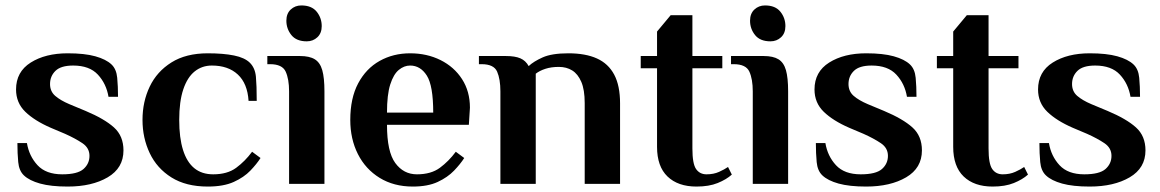

<svg xmlns="http://www.w3.org/2000/svg" viewBox="-20 -676 4266 706"><path d="M229 10Q167 10 127.5 -1Q88 -12 68 -31Q50 -48 47 -80Q44 -112 44 -150H79Q87 -102 118 -68.5Q149 -35 209 -35Q265 -35 287 -54.5Q309 -74 309 -103Q309 -132 283 -149.5Q257 -167 219 -184L167 -206Q107 -232 73 -265Q39 -298 39 -347Q39 -412 93 -446Q147 -480 229 -480Q291 -480 330.5 -469Q370 -458 390 -439Q408 -422 411 -390Q414 -358 414 -320H379Q371 -368 340 -401.5Q309 -435 249 -435Q204 -435 184 -415.5Q164 -396 164 -367Q164 -340 183 -323.5Q202 -307 235 -293L295 -268Q364 -239 399 -207.5Q434 -176 434 -123Q434 -58 376 -24Q318 10 229 10Z M744 10Q664 10 610.5 -23.5Q557 -57 530.5 -113Q504 -169 504 -235Q504 -302 530.5 -357.5Q557 -413 610.5 -446.5Q664 -480 744 -480Q801 -480 840.5 -472Q880 -464 899 -445Q918 -426 921 -394Q924 -362 924 -305H894Q890 -369 854.5 -402Q819 -435 759 -435Q723 -435 696 -413.5Q669 -392 654 -347.5Q639 -303 639 -235Q639 -169 653 -124.5Q667 -80 694.5 -57.5Q722 -35 764 -35Q816 -35 848.5 -59Q881 -83 907 -118L938 -95Q924 -73 900.5 -48.5Q877 -24 839.5 -7Q802 10 744 10Z M1043 0V-340Q1043 -385 1030.5 -412.5Q1018 -440 973 -440H963V-470H1083Q1118 -470 1137.5 -458Q1157 -446 1165 -418Q1173 -390 1173 -340V0ZM1108 -524Q1070 -524 1051.5 -547Q1033 -570 1033 -600Q1033 -626 1049 -641Q1065 -656 1088 -656Q1126 -656 1144.5 -633Q1163 -610 1163 -580Q1163 -554 1147 -539Q1131 -524 1108 -524Z M1498 10Q1428 10 1376 -22Q1324 -54 1296 -109.5Q1268 -165 1268 -235Q1268 -315 1297 -369.5Q1326 -424 1376 -452Q1426 -480 1488 -480Q1550 -480 1600 -455Q1650 -430 1679 -385Q1708 -340 1708 -280L1704 -217H1403Q1403 -118 1433.5 -76.5Q1464 -35 1513 -35Q1565 -35 1597.5 -59Q1630 -83 1656 -118L1687 -95Q1673 -73 1649.5 -48.5Q1626 -24 1589.5 -7Q1553 10 1498 10ZM1403 -262H1573Q1573 -361 1549.5 -398Q1526 -435 1488 -435Q1466 -435 1446.5 -419Q1427 -403 1415 -365.5Q1403 -328 1403 -262Z M1820 0V-340Q1820 -385 1808 -412.5Q1796 -440 1751 -440H1741V-470H1840Q1874 -470 1893.5 -461.5Q1913 -453 1924 -433Q1942 -450 1975.5 -465Q2009 -480 2070 -480Q2133 -480 2175 -461Q2217 -442 2238.5 -401.5Q2260 -361 2260 -296V0H2130V-297Q2130 -346 2117.5 -375Q2105 -404 2084 -417Q2063 -430 2035 -430Q2007 -430 1985.5 -423Q1964 -416 1950 -405V0Z M2541 10Q2473 10 2434.5 -27Q2396 -64 2396 -136V-425H2336V-470H2396V-560L2446 -620H2526V-470H2636V-425H2526V-130Q2526 -74 2539.5 -54.5Q2553 -35 2578 -35Q2604 -35 2624 -44Q2644 -53 2657 -62L2671 -34Q2651 -16 2619 -3Q2587 10 2541 10Z M2748 0V-340Q2748 -385 2735.5 -412.5Q2723 -440 2678 -440H2668V-470H2788Q2823 -470 2842.5 -458Q2862 -446 2870 -418Q2878 -390 2878 -340V0ZM2813 -524Q2775 -524 2756.5 -547Q2738 -570 2738 -600Q2738 -626 2754 -641Q2770 -656 2793 -656Q2831 -656 2849.5 -633Q2868 -610 2868 -580Q2868 -554 2852 -539Q2836 -524 2813 -524Z M3165 10Q3103 10 3063.5 -1Q3024 -12 3004 -31Q2986 -48 2983 -80Q2980 -112 2980 -150H3015Q3023 -102 3054 -68.5Q3085 -35 3145 -35Q3201 -35 3223 -54.5Q3245 -74 3245 -103Q3245 -132 3219 -149.5Q3193 -167 3155 -184L3103 -206Q3043 -232 3009 -265Q2975 -298 2975 -347Q2975 -412 3029 -446Q3083 -480 3165 -480Q3227 -480 3266.5 -469Q3306 -458 3326 -439Q3344 -422 3347 -390Q3350 -358 3350 -320H3315Q3307 -368 3276 -401.5Q3245 -435 3185 -435Q3140 -435 3120 -415.5Q3100 -396 3100 -367Q3100 -340 3119 -323.5Q3138 -307 3171 -293L3231 -268Q3300 -239 3335 -207.5Q3370 -176 3370 -123Q3370 -58 3312 -24Q3254 10 3165 10Z M3630 10Q3562 10 3523.5 -27Q3485 -64 3485 -136V-425H3425V-470H3485V-560L3535 -620H3615V-470H3725V-425H3615V-130Q3615 -74 3628.5 -54.5Q3642 -35 3667 -35Q3693 -35 3713 -44Q3733 -53 3746 -62L3760 -34Q3740 -16 3708 -3Q3676 10 3630 10Z M3987 10Q3925 10 3885.5 -1Q3846 -12 3826 -31Q3808 -48 3805 -80Q3802 -112 3802 -150H3837Q3845 -102 3876 -68.5Q3907 -35 3967 -35Q4023 -35 4045 -54.5Q4067 -74 4067 -103Q4067 -132 4041 -149.5Q4015 -167 3977 -184L3925 -206Q3865 -232 3831 -265Q3797 -298 3797 -347Q3797 -412 3851 -446Q3905 -480 3987 -480Q4049 -480 4088.5 -469Q4128 -458 4148 -439Q4166 -422 4169 -390Q4172 -358 4172 -320H4137Q4129 -368 4098 -401.5Q4067 -435 4007 -435Q3962 -435 3942 -415.5Q3922 -396 3922 -367Q3922 -340 3941 -323.5Q3960 -307 3993 -293L4053 -268Q4122 -239 4157 -207.5Q4192 -176 4192 -123Q4192 -58 4134 -24Q4076 10 3987 10Z"/></svg>

Font: El Messiri
Style: Regular
Weight: 400
Designer: Mohamed Gaber
Foundry: Kief Type Foundry
Version: Version 2.020